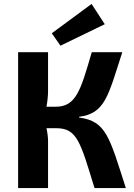

<svg xmlns="http://www.w3.org/2000/svg" viewBox="-20 -955 678 975"><path d="M287 -723 512 -832 445 -935 243 -786ZM382 -362C513 -379 529 -466 601 -690H446C390 -498 367 -413 263 -413H216C221 -440 224 -468 224 -495V-690H72V0H224V-238C224 -258 221 -281 216 -304H265C372 -304 388 -234 460 0H619C536 -259 519 -340 382 -358Z"/></svg>

Font: SnT
Style: Bold
Weight: 700
Designer: Natanael Gama
Version: Version 1.001;PS 001.001;hotconv 1.0.70;makeotf.lib2.5.58329